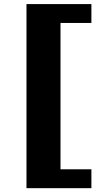

<svg xmlns="http://www.w3.org/2000/svg" viewBox="-20 -830 516 959"><path d="M112.3 -809.6H436.5V-715.3H282.2V15.6H436.5V109.9H112.3Z"/></svg>

Font: Goblin One
Style: Regular
Weight: 400
Designer: Riccardo De Franceschi
Foundry: Sorkin Type Co.
Version: Version 1.001